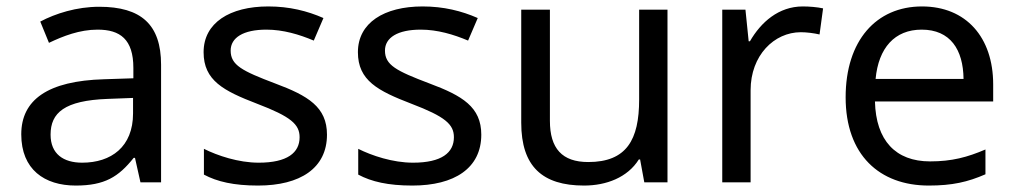

<svg xmlns="http://www.w3.org/2000/svg" viewBox="-20 -566 3154 596"><path d="M288 -545C218 -545 152 -524 105 -499L132 -433C176 -454 227 -474 283 -474C353 -474 394 -444 394 -355V-323L303 -320C128 -315 46 -256 46 -149C46 -40 118 10 215 10C305 10 348 -17 395 -76H399L416 0H480V-365C480 -490 418 -545 288 -545ZM314 -259 393 -262V-214C393 -110 325 -61 235 -61C177 -61 137 -88 137 -148C137 -216 180 -254 314 -259Z M995 -148C995 -234 936 -269 834 -307C731 -346 696 -364 696 -409C696 -449 735 -474 807 -474C859 -474 909 -459 954 -440L984 -510C934 -532 878 -546 813 -546C693 -546 612 -495 612 -404C612 -316 674 -284 778 -244C883 -204 910 -180 910 -140C910 -92 872 -61 783 -61C720 -61 655 -83 613 -104V-24C654 -2 706 10 781 10C912 10 995 -44 995 -148Z M1474 -148C1474 -234 1415 -269 1313 -307C1210 -346 1175 -364 1175 -409C1175 -449 1214 -474 1286 -474C1338 -474 1388 -459 1433 -440L1463 -510C1413 -532 1357 -546 1292 -546C1172 -546 1091 -495 1091 -404C1091 -316 1153 -284 1257 -244C1362 -204 1389 -180 1389 -140C1389 -92 1351 -61 1262 -61C1199 -61 1134 -83 1092 -104V-24C1133 -2 1185 10 1260 10C1391 10 1474 -44 1474 -148Z M2052 -536H1964V-257C1964 -132 1925 -63 1806 -63C1725 -63 1687 -105 1687 -191V-536H1598V-185C1598 -49 1664 10 1793 10C1862 10 1928 -15 1963 -71H1967L1980 0H2052Z M2472 -546C2397 -546 2342 -497 2308 -438H2304L2294 -536H2222V0H2310V-286C2310 -394 2383 -466 2466 -466C2484 -466 2507 -463 2524 -459L2535 -540C2517 -544 2492 -546 2472 -546Z M2842 -546C2700 -546 2605 -440 2605 -264C2605 -85 2710 10 2863 10C2936 10 2984 -1 3039 -25V-102C2983 -78 2935 -65 2867 -65C2760 -65 2699 -130 2696 -251H3063V-304C3063 -450 2979 -546 2842 -546ZM2841 -474C2930 -474 2970 -412 2971 -321H2698C2707 -417 2757 -474 2841 -474Z"/></svg>

Font: Noto Sans Bhaiksuki
Style: Regular
Weight: 400
Designer: Monotype Design Team
Foundry: Monotype Imaging Inc.
Version: Version 2.002